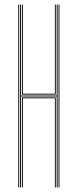

<svg xmlns="http://www.w3.org/2000/svg" viewBox="-20 -820 340 840"><path d="M68 0V-800H72V-402H228V-800H232V0H228V-398H72V0ZM60 0V-800H64V0ZM236 0V-800H240V0ZM76 -406V-800H80V-410H220V-800H224V-406ZM76 0V-394H224V0H220V-390H80V0Z"/></svg>

Font: Big Shoulders Inline Display Thin
Style: Regular
Weight: 100
Designer: Patric King
Foundry: XO Type Co
Version: Version 1.000